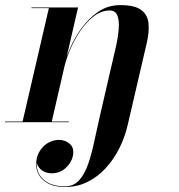

<svg xmlns="http://www.w3.org/2000/svg" viewBox="-78 -490 719 770"><path d="M182.5 260Q140 260 112.2 244.2Q84.5 228.5 73.5 202.2Q62.5 176 69.5 145Q75 122.5 88.5 105.8Q102 89 120.5 80Q139 71 158.5 71Q184.5 71 203 88Q221.5 105 213.5 138.5Q207.5 164 184.5 184.5Q161.5 205 129.5 205Q110.5 205 96 196.8Q81.5 188.5 74 175Q66.5 161.5 70.5 145H72Q65 175 75.5 200.8Q86 226.5 113.2 242Q140.5 257.5 182.5 257.5Q217.5 257.5 239.8 232.5Q262 207.5 276 166.5Q290 125.5 300.2 76.5Q310.5 27.5 321.5 -20L386.5 -301L511 -319.5L434 11.5Q423 60 400.5 104.8Q378 149.5 345.8 184.5Q313.5 219.5 272.5 239.8Q231.5 260 182.5 260ZM-58 0V-2.5H198V0ZM12 0 118 -457.5H48V-460H235L129 0ZM178.5 -225.5Q185.5 -256.5 203.5 -297.8Q221.5 -339 250 -378.2Q278.5 -417.5 317 -443.5Q355.5 -469.5 404.5 -469.5Q462 -469.5 488 -450.2Q514 -431 517.5 -397Q521 -363 511 -319.5L386.5 -301Q396 -342.5 398.2 -375.8Q400.5 -409 392.5 -428.5Q384.5 -448 362 -448Q329 -448 299.2 -425.5Q269.5 -403 245.5 -368Q221.5 -333 205 -295Q188.5 -257 181 -225.5Z"/></svg>

Font: Bodoni Moda 72pt SemiBold
Style: Italic
Weight: 600
Italic angle: -13°
Designer: Owen Earl
Foundry: indestructible type
Version: Version 2.004